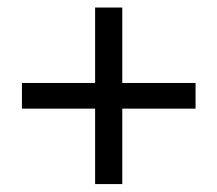

<svg xmlns="http://www.w3.org/2000/svg" viewBox="-20 -585 563 497"><path d="M226.2 -108.5V-565.5H296.5V-108.5ZM36.8 -303.8V-370.2H486.2V-303.8Z"/></svg>

Font: Mozilla Text ExtraLight
Style: Regular
Weight: 200
Designer: Studio DRAMA
Foundry: Studio DRAMA
Version: Version 1.000